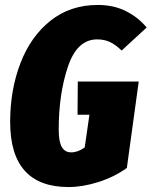

<svg xmlns="http://www.w3.org/2000/svg" viewBox="-20 -736 612 775"><path d="M572 -625 471 -532Q446 -556 423.5 -566.5Q401 -577 372 -577Q291 -577 254 -466.5Q217 -356 217 -213Q217 -164 229.5 -142.5Q242 -121 267 -121Q295 -121 322 -141L341 -273H293L294 -407H540L492 -58Q440 -21 376.5 -1Q313 19 257 19Q21 19 21 -244Q21 -373 62.5 -481Q104 -589 184 -652.5Q264 -716 375 -716Q439 -716 488.5 -691Q538 -666 572 -625Z"/></svg>

Font: Fira Sans Extra Condensed Black
Style: Italic
Weight: 900
Width: 3
Italic angle: -8°
Designer: Carrois Corporate & Edenspiekermann AG
Foundry: Carrois Corporate GbR & Edenspiekermann AG
Version: Version 4.203